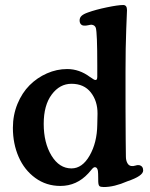

<svg xmlns="http://www.w3.org/2000/svg" viewBox="-20 -733 601 770"><path d="M31.7 -220.2Q31.7 -271.5 50 -316.2Q68.4 -360.8 98.6 -391.1Q128.9 -421.4 168.2 -438.7Q207.5 -456.1 249.5 -456.1Q298.3 -456.1 340.8 -424.3Q344.2 -422.4 348.4 -419.4Q352.5 -416.5 354.5 -415.3Q356.4 -414.1 358.6 -413.1Q360.8 -412.1 363.3 -412.1Q370.1 -412.1 370.1 -424.8V-471.7Q370.1 -601.1 364.3 -621.1Q360.4 -632.3 347.7 -633.8Q343.8 -634.3 333.7 -631.8Q323.7 -629.4 315.9 -630.4Q308.6 -630.9 304 -636.2Q299.3 -641.6 299.3 -651.4Q299.3 -662.1 307.1 -669.4Q314.9 -676.8 333 -683.1Q363.8 -694.3 408.7 -703.6Q453.6 -712.9 474.1 -712.9Q489.3 -712.9 489.3 -692.4Q489.3 -689 486.3 -616.5Q483.4 -543.9 483.4 -446.8V-301.8Q483.4 -237.8 484.1 -171.9Q484.9 -106 484.9 -104.5Q484.9 -90.8 490.2 -80.1Q495.6 -69.3 505.4 -67.4Q514.2 -65.9 522.5 -68.8Q530.8 -71.8 537.6 -70.8Q554.2 -67.4 554.2 -49.3Q554.2 -27.3 490.7 -5.9Q438 17.1 396.5 17.1Q382.8 17.1 378.7 13.2Q374.5 9.3 374 -4.4Q374 -9.8 373.8 -19.5Q373.5 -29.3 373.5 -35.6Q373.5 -62.5 360.4 -62.5Q357.9 -62.5 355.2 -60.8Q352.5 -59.1 350.3 -56.6Q348.1 -54.2 343.3 -48.3Q338.4 -42.5 334 -37.6Q287.6 12.7 222.2 12.7Q165.5 12.7 121.6 -19.3Q77.6 -51.3 54.7 -104Q31.7 -156.7 31.7 -220.2ZM266.6 -57.6Q310.1 -57.6 339.6 -109.4Q369.1 -161.1 370.1 -232.4L371.1 -276.4Q371.6 -327.6 344.2 -362.3Q316.9 -397 266.6 -397Q219.7 -397 187.5 -354Q155.3 -311 155.3 -236.3Q155.3 -160.2 186.5 -108.9Q217.8 -57.6 266.6 -57.6Z"/></svg>

Font: Cooper* SemiBold
Style: Regular
Weight: 600
Designer: Owen Earl
Foundry: indestructible type*
Version: Version 0.001